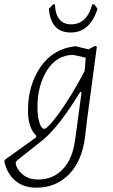

<svg xmlns="http://www.w3.org/2000/svg" viewBox="-77 -675 525 892"><path d="M361 -655 376 -634Q341 -524 252 -524Q159 -524 150 -634L170 -655H178Q182 -562 254 -562Q326 -562 352 -655ZM275 -460 334 -446 365 -462 373 -458 328 -123 318 -37Q303 76 242 136.5Q181 197 93 197Q33 197 -5.5 165Q-44 133 -57 75L-54 67L91 -37V-45Q53 -81 53 -162Q53 -279 111 -363.5Q169 -448 271 -460ZM97 -177Q97 -142 103 -117.5Q109 -93 116 -84.5Q123 -76 129 -76Q137 -76 163.5 -106Q190 -136 232.5 -201Q275 -266 316 -345L318 -364L321 -407L264 -420Q187 -420 142 -349Q97 -278 97 -177ZM101 159Q169 159 214.5 111.5Q260 64 272 -25L302 -247H295Q199 -90 126 -28L4 69Q-4 76 -4 82Q-2 108 26 133.5Q54 159 101 159Z"/></svg>

Font: Alegreya Sans Light
Style: Italic
Weight: 300
Italic angle: -7°
Designer: Juan Pablo del Peral
Foundry: Huerta Tipografica
Version: Version 2.007